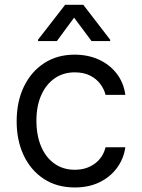

<svg xmlns="http://www.w3.org/2000/svg" viewBox="-20 -785 602 816"><path d="M297.9 11.7Q221.7 11.7 166.3 -24.7Q110.8 -61 80.8 -124.5Q50.8 -188 50.8 -269.5Q50.8 -353 81.5 -416.7Q112.3 -480.5 167.7 -516.6Q223.1 -552.7 296.9 -552.7Q354.5 -552.7 400.6 -531.5Q446.8 -510.3 476.3 -471.7Q505.9 -433.1 512.7 -381.8H428.7Q422.4 -406.7 405.8 -428.7Q389.2 -450.7 362.1 -464.1Q335 -477.5 297.9 -477.5Q249 -477.5 212.4 -452.1Q175.8 -426.8 155.3 -380.6Q134.8 -334.5 134.8 -272.5Q134.8 -209.5 154.8 -162.4Q174.8 -115.2 211.7 -89.4Q248.5 -63.5 297.9 -63.5Q347.2 -63.5 382.3 -89.1Q417.5 -114.7 428.7 -159.2H512.7Q505.9 -110.8 477.8 -72.3Q449.7 -33.7 404.1 -11Q358.4 11.7 297.9 11.7ZM369.1 -610.4 294.9 -710 221.7 -610.4H141.6V-616.2L256.8 -764.6H334L448.2 -616.2V-610.4Z"/></svg>

Font: GitLab Sans
Style: Regular
Weight: 400
Designer: Rasmus Andersson
Foundry: Modifications by GitLab B.V., manufactured by rsms
Version: Version 4.000;git-c8fb6b7